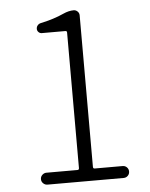

<svg xmlns="http://www.w3.org/2000/svg" viewBox="-52 -773 639 816"><g transform="rotate(-5 267.0 -364.5)"><path d="M117.2 0Q107.4 0 99.6 -7.3Q91.8 -14.6 91.8 -25.4Q91.8 -36.1 99.6 -43.5Q107.4 -50.8 117.2 -50.8H250Q256.8 -50.8 256.8 -58.6V-636.7Q256.8 -643.6 250 -643.6H149.4Q141.6 -643.6 135.7 -649.4Q129.9 -655.3 129.9 -663.1Q129.9 -671.9 135.3 -678.2Q140.6 -684.6 149.4 -686.5Q205.1 -698.2 248 -717.8Q271.5 -728.5 293 -728.5Q301.8 -728.5 309.1 -721.7Q316.4 -714.8 316.4 -705.1V-58.6Q316.4 -50.8 323.2 -50.8H442.4Q453.1 -50.8 460.4 -43.5Q467.8 -36.1 467.8 -25.4Q467.8 -14.6 460.4 -7.3Q453.1 0 442.4 0Z"/></g></svg>

Font: Gen Jyuu Gothic P Light
Style: Regular
Weight: 200
Designer: [Source Han Sans]
Ryoko NISHIZUKA  (kana & ideographs); Paul D. Hunt (Latin, Greek & Cyrillic); Wenlong ZHANG  (bopomofo
Version: Version 1.002.20150607